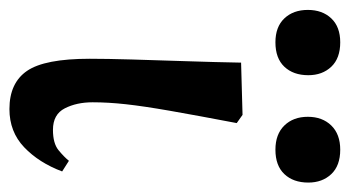

<svg xmlns="http://www.w3.org/2000/svg" viewBox="-220 -532 724 397"><g transform="rotate(90 141.5 -333.0)"><path d="M168 9Q114 9 89 -27.5Q64 -64 64 -157Q64 -192 65.5 -244Q67 -296 69 -355.5Q71 -415 72 -470L180 -473L197 -461Q181 -377 171.5 -322.5Q162 -268 158 -231.5Q154 -195 154 -163Q154 -130 166.5 -105.5Q179 -81 211 -81Q239 -81 253 -92.5Q267 -104 275 -114L297 -100Q279 -52 247 -21.5Q215 9 168 9ZM252 -541Q220 -541 202 -559.5Q184 -578 184 -608Q184 -638 202 -656.5Q220 -675 252 -675Q285 -675 302.5 -656.5Q320 -638 320 -609Q320 -578 302.5 -559.5Q285 -541 252 -541ZM30 -541Q-2 -541 -19.5 -559.5Q-37 -578 -37 -608Q-37 -638 -19.5 -656.5Q-2 -675 30 -675Q63 -675 80.5 -656.5Q98 -638 98 -609Q98 -578 80.5 -559.5Q63 -541 30 -541Z"/></g></svg>

Font: STIX Two Text SemiBold
Style: Regular
Weight: 600
Designer: Ross Mills, John Hudson & Paul Hanslow, Tiro Typeworks Ltd; with prior portions MicroPress Inc., and Coen Hoffman.
Foundry: Tiro Typeworks Ltd
Version: Version 2.13 b171